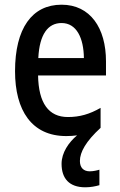

<svg xmlns="http://www.w3.org/2000/svg" viewBox="-20 -569 511 817"><path d="M320 116C320 78 346 32 408 -25V-110C361 -83 319 -71 269 -71C187 -71 144 -130 142 -248H431V-308C431 -450 364 -549 242 -549C116 -549 44 -448 44 -266C44 -99 115 10 262 10C278 10 293 9 308 7C272 37 242 81 242 128C242 190 274 228 343 228C365 228 386 224 403 219V153C394 156 377 160 362 160C336 160 320 145 320 116ZM242 -471C306 -471 336 -407 337 -322H143C148 -423 184 -471 242 -471Z"/></svg>

Font: Noto Sans Tamil Condensed Medium
Style: Regular
Weight: 500
Width: 3
Designer: Jelle Bosma - Monotype Design Team
Foundry: Monotype Imaging Inc.
Version: Version 2.004